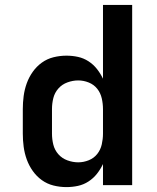

<svg xmlns="http://www.w3.org/2000/svg" viewBox="-20 -755 640 783"><path d="M251 8Q224 8 198 1.5Q172 -5 150.5 -20.5Q129 -36 113.5 -58Q98 -80 89 -105Q80 -130 76.5 -156.5Q73 -183 73 -210V-310Q73 -337 76.5 -363.5Q80 -390 89 -415Q98 -440 113.5 -462Q129 -484 150.5 -499.5Q172 -515 198 -521.5Q224 -528 251 -528Q275 -528 298 -523Q321 -518 341 -505Q361 -492 375.5 -473.5Q390 -455 400 -434V-735H519V0H400V-86Q390 -65 375.5 -46.5Q361 -28 341 -15Q321 -2 298 3Q275 8 251 8ZM299 -93Q321 -93 342 -101.5Q363 -110 376.5 -127Q390 -144 395 -166Q400 -188 400 -210V-310Q400 -332 395 -354Q390 -376 376.5 -393Q363 -410 342 -418.5Q321 -427 299 -427Q277 -427 255 -419Q233 -411 218 -394Q203 -377 197.5 -355Q192 -333 192 -310V-210Q192 -187 197.5 -165Q203 -143 218 -126Q233 -109 255 -101Q277 -93 299 -93Z"/></svg>

Font: Iosevka Custom Extended
Style: Bold
Weight: 700
Width: 7
Monospace: yes
Designer: Belleve Invis
Foundry: Belleve Invis
Version: Version 11.2.4; ttfautohint (v1.8.4)